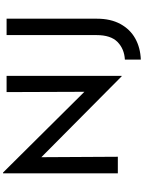

<svg xmlns="http://www.w3.org/2000/svg" viewBox="137 -926 939 1253"><g transform="rotate(-90 606.5 -299.5)"><path d="M735 25 176 -530 207 -520 210 0H102V-749H107L659 -193L634 -200L632 -726H738V25ZM1111 -136Q1111 -47 1076.5 16.5Q1042 80 982 113.5Q922 147 844 150V46Q914 42 959 -2Q1004 -46 1004 -139V-726H1111Z"/></g></svg>

Font: Josefin Sans Medium
Style: Regular
Weight: 500
Designer: Santiago Orozco
Foundry: Typemade
Version: Version 2.001